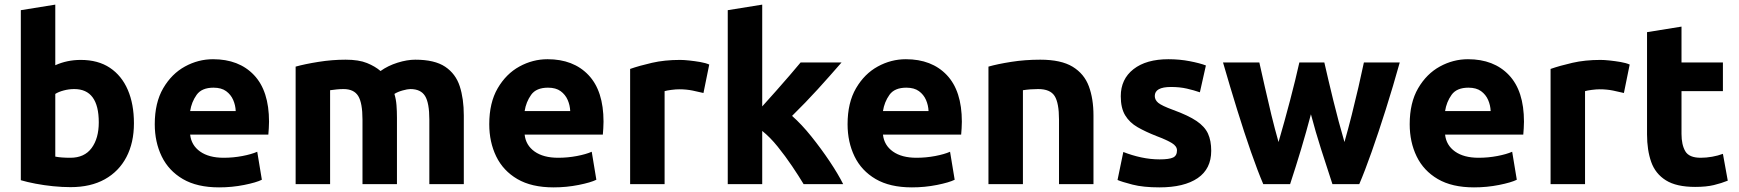

<svg xmlns="http://www.w3.org/2000/svg" viewBox="-20 -796 7519 830"><path d="M285 13Q249 13 209.5 9Q170 5 133.5 -2Q97 -9 70 -17V-752L219 -776V-514Q270 -537 329 -537Q404 -537 455 -503Q506 -469 532.5 -407.5Q559 -346 559 -263Q559 -179 526.5 -117Q494 -55 433 -21Q372 13 285 13ZM284 -114Q345 -114 376 -156Q407 -198 407 -267Q407 -411 301 -411Q278 -411 255.5 -405Q233 -399 219 -390V-119Q244 -114 284 -114Z M927 14Q832 14 770.5 -22Q709 -58 679 -120Q649 -182 649 -259Q649 -352 685.5 -414.5Q722 -477 779.5 -508.5Q837 -540 901 -540Q1013 -540 1078 -471.5Q1143 -403 1143 -270Q1143 -257 1142 -241.5Q1141 -226 1140 -214H802Q807 -168 845 -141Q883 -114 947 -114Q988 -114 1027.5 -121.5Q1067 -129 1092 -140L1112 -19Q1088 -7 1035.5 3.5Q983 14 927 14ZM802 -316H999Q998 -341 988 -364Q978 -387 957.5 -402Q937 -417 903 -417Q852 -417 830 -386Q808 -355 802 -316Z M1258 0V-508Q1297 -519 1356.5 -528.5Q1416 -538 1474 -538Q1531 -538 1566.5 -523.5Q1602 -509 1625 -489Q1657 -512 1698.5 -525Q1740 -538 1775 -538Q1859 -538 1904.5 -507.5Q1950 -477 1967.5 -423Q1985 -369 1985 -297V0H1836V-279Q1836 -351 1817.5 -381Q1799 -411 1754 -411Q1742 -411 1720.5 -405Q1699 -399 1685 -390Q1692 -367 1694 -341.5Q1696 -316 1696 -287V0H1547V-279Q1547 -351 1528.5 -381Q1510 -411 1465 -411Q1451 -411 1436 -409.5Q1421 -408 1407 -406V0Z M2373 14Q2278 14 2216.5 -22Q2155 -58 2125 -120Q2095 -182 2095 -259Q2095 -352 2131.5 -414.5Q2168 -477 2225.5 -508.5Q2283 -540 2347 -540Q2459 -540 2524 -471.5Q2589 -403 2589 -270Q2589 -257 2588 -241.5Q2587 -226 2586 -214H2248Q2253 -168 2291 -141Q2329 -114 2393 -114Q2434 -114 2473.5 -121.5Q2513 -129 2538 -140L2558 -19Q2534 -7 2481.5 3.5Q2429 14 2373 14ZM2248 -316H2445Q2444 -341 2434 -364Q2424 -387 2403.5 -402Q2383 -417 2349 -417Q2298 -417 2276 -386Q2254 -355 2248 -316Z M2704 0V-498Q2744 -512 2798.5 -524.5Q2853 -537 2920 -537Q2936 -537 2959.5 -534.5Q2983 -532 3006.5 -528Q3030 -524 3046 -517L3021 -394Q3001 -399 2974 -404.5Q2947 -410 2916 -410Q2902 -410 2882.5 -407.5Q2863 -405 2853 -402V0Z M3126 0V-752L3275 -776V-336Q3304 -368 3335 -403Q3366 -438 3394 -470.5Q3422 -503 3441 -526H3618Q3565 -465 3514.5 -409.5Q3464 -354 3404 -295Q3445 -259 3487.5 -206Q3530 -153 3566.5 -98.5Q3603 -44 3625 0H3454Q3433 -35 3404 -78Q3375 -121 3342 -162Q3309 -203 3275 -230V0Z M3922 14Q3827 14 3765.5 -22Q3704 -58 3674 -120Q3644 -182 3644 -259Q3644 -352 3680.5 -414.5Q3717 -477 3774.5 -508.5Q3832 -540 3896 -540Q4008 -540 4073 -471.5Q4138 -403 4138 -270Q4138 -257 4137 -241.5Q4136 -226 4135 -214H3797Q3802 -168 3840 -141Q3878 -114 3942 -114Q3983 -114 4022.5 -121.5Q4062 -129 4087 -140L4107 -19Q4083 -7 4030.5 3.5Q3978 14 3922 14ZM3797 -316H3994Q3993 -341 3983 -364Q3973 -387 3952.5 -402Q3932 -417 3898 -417Q3847 -417 3825 -386Q3803 -355 3797 -316Z M4253 0V-508Q4291 -519 4351 -528.5Q4411 -538 4477 -538Q4567 -538 4617 -507.5Q4667 -477 4687 -423Q4707 -369 4707 -297V0H4558V-279Q4558 -351 4539 -381Q4520 -411 4468 -411Q4434 -411 4402 -406V0Z M4992 14Q4922 14 4875.5 2Q4829 -10 4811 -18L4836 -139Q4874 -124 4914 -115.5Q4954 -107 4993 -107Q5034 -107 5051 -115Q5068 -123 5068 -146Q5068 -164 5046 -177.5Q5024 -191 4979 -208Q4933 -226 4898 -246Q4863 -266 4844 -297.5Q4825 -329 4825 -380Q4825 -454 4880 -497Q4935 -540 5031 -540Q5079 -540 5123 -531.5Q5167 -523 5193 -513L5167 -397Q5141 -406 5110.5 -413Q5080 -420 5042 -420Q4972 -420 4972 -381Q4972 -364 4987 -351.5Q5002 -339 5051 -321Q5117 -297 5152.5 -273Q5188 -249 5202 -218.5Q5216 -188 5216 -144Q5216 -66 5157.5 -26Q5099 14 4992 14Z M5441 0Q5417 -56 5388 -139Q5359 -222 5328 -322Q5297 -422 5267 -526H5424Q5435 -478 5448 -419.5Q5461 -361 5476 -299.5Q5491 -238 5507 -182Q5533 -271 5557 -362.5Q5581 -454 5597 -526H5705Q5721 -455 5743.5 -363Q5766 -271 5792 -182Q5808 -238 5823.5 -299.5Q5839 -361 5852.5 -419.5Q5866 -478 5876 -526H6031Q6002 -422 5970.5 -322.5Q5939 -223 5909.5 -139.5Q5880 -56 5856 0H5740Q5715 -76 5691 -151Q5667 -226 5647 -302Q5627 -226 5604.5 -151Q5582 -76 5557 0Z M6352 14Q6257 14 6195.5 -22Q6134 -58 6104 -120Q6074 -182 6074 -259Q6074 -352 6110.5 -414.5Q6147 -477 6204.5 -508.5Q6262 -540 6326 -540Q6438 -540 6503 -471.5Q6568 -403 6568 -270Q6568 -257 6567 -241.5Q6566 -226 6565 -214H6227Q6232 -168 6270 -141Q6308 -114 6372 -114Q6413 -114 6452.5 -121.5Q6492 -129 6517 -140L6537 -19Q6513 -7 6460.5 3.5Q6408 14 6352 14ZM6227 -316H6424Q6423 -341 6413 -364Q6403 -387 6382.5 -402Q6362 -417 6328 -417Q6277 -417 6255 -386Q6233 -355 6227 -316Z M6683 0V-498Q6723 -512 6777.5 -524.5Q6832 -537 6899 -537Q6915 -537 6938.5 -534.5Q6962 -532 6985.5 -528Q7009 -524 7025 -517L7000 -394Q6980 -399 6953 -404.5Q6926 -410 6895 -410Q6881 -410 6861.5 -407.5Q6842 -405 6832 -402V0Z M7308 12Q7227 12 7181.5 -16.5Q7136 -45 7118 -96Q7100 -147 7100 -215V-657L7249 -681V-526H7428V-402H7249V-217Q7249 -170 7265.5 -142Q7282 -114 7332 -114Q7356 -114 7381.5 -118.5Q7407 -123 7428 -131L7449 -15Q7422 -4 7389 4Q7356 12 7308 12Z"/></svg>

Font: Ubuntu Sans ExtraBold
Style: Regular
Weight: 800
Designer: Dalton Maag Ltd
Foundry: Dalton Maag Ltd
Version: Version 1.006; ttfautohint (v1.8.4.7-5d5b)